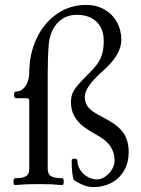

<svg xmlns="http://www.w3.org/2000/svg" viewBox="-20 -746 570 778"><path d="M501.5 -129.9Q501.5 -87.4 482.9 -55.2Q464.4 -22.9 431.9 -5.4Q399.4 12.2 359.4 12.2Q321.8 12.2 278.3 -17.1Q270.5 -43.9 270.5 -96.2Q270.5 -103 280.8 -103Q286.1 -103 289.8 -101.3Q293.5 -99.6 293.5 -96.2Q293.5 -75.7 304.9 -57.9Q316.4 -40 334.7 -29.5Q353 -19 372.6 -19Q390.6 -19 407.2 -30.8Q423.8 -42.5 434.1 -60.3Q444.3 -78.1 444.3 -95.2Q444.3 -128.4 427 -153.6Q409.7 -178.7 369.6 -200.7Q337.9 -217.8 316.2 -234.9Q294.4 -252 281 -275.6Q267.6 -299.3 267.6 -331.1Q267.6 -351.6 273.2 -366.5Q278.8 -381.3 294.9 -400.6Q311 -419.9 346.7 -455.1Q376.5 -484.4 388.4 -511.7Q400.4 -539.1 400.4 -579.1Q400.4 -629.9 371.1 -658Q341.8 -686 291 -686Q257.8 -686 233.4 -670.2Q209 -654.3 194.8 -627.4Q180.7 -600.6 177.7 -566.9Q173.3 -518.1 173.3 -439.9V-62Q173.3 -40 187.3 -32Q201.2 -23.9 231.4 -23.9Q238.3 -23.9 238.3 -10.3Q238.3 3.9 231.4 3.9Q203.6 1.5 185.5 0.7Q167.5 0 136.7 0Q106.4 0 88.1 0.7Q69.8 1.5 41.5 3.9Q34.7 3.9 34.7 -10.3Q34.7 -23.9 41.5 -23.9Q71.8 -23.9 85.2 -32Q98.6 -40 98.6 -62V-337.9Q98.6 -348.1 86.4 -348.1H44.4Q37.1 -348.1 37.1 -361.8Q37.1 -375 44.4 -375Q61.5 -375 74 -386.5Q86.4 -397.9 92.5 -415.5Q98.6 -433.1 98.6 -451.2Q98.6 -526.4 127.9 -589.4Q157.2 -652.3 210 -689.2Q262.7 -726.1 329.6 -726.1Q370.6 -726.1 403.1 -707.5Q435.5 -689 453.6 -656.7Q471.7 -624.5 471.7 -584.5Q471.7 -524.4 397.9 -459.5Q323.7 -394 323.7 -355Q323.7 -334 332 -319.8Q340.3 -305.7 356.2 -294.4Q372.1 -283.2 400.9 -268.6Q453.6 -242.2 477.5 -210.9Q501.5 -179.7 501.5 -129.9Z"/></svg>

Font: JuniusX
Style: Regular
Weight: 400
Designer: Peter S. Baker
Foundry: Briery Creek Software
Version: Version 1.004